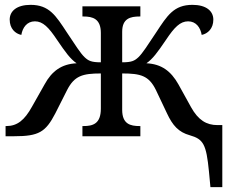

<svg xmlns="http://www.w3.org/2000/svg" viewBox="-20 -562 960 792"><path d="M842 146 848 210H897V-46H877C832 -46 798 -66 768 -120L716 -214C685 -269 646 -298 584 -301C610 -319 629 -345 665 -398C699 -449 723 -474 756 -474C789 -474 807 -448 812 -418C837 -423 860 -444 860 -481C860 -517 830 -542 774 -542C697 -542 670 -498 624 -428C590 -377 568 -342 551 -326C535 -311 523 -305 484 -305V-431C484 -486 518 -494 556 -494H559V-536H320V-494H324C362 -494 396 -485 396 -426V-305C357 -305 345 -311 329 -326C312 -342 290 -377 256 -428C210 -498 183 -542 106 -542C50 -542 20 -517 20 -481C20 -444 43 -423 68 -418C73 -448 91 -474 124 -474C157 -474 181 -449 215 -398C251 -345 270 -319 296 -301C234 -298 194 -269 164 -214L112 -122C81 -66 51 -42 6 -42H3V0H38C140 0 168 -17 208 -94L257 -191C287 -249 320 -259 396 -259V-114C396 -51 363 -42 324 -42H320V0H559V-42H556C518 -42 484 -50 484 -109V-259C560 -259 594 -250 623 -191L669 -94C692 -45 716 -17 763 -4C819 12 831 33 842 146Z"/></svg>

Font: Noto Serif
Style: Regular
Weight: 400
Designer: Monotype Design Team
Foundry: Monotype Imaging Inc.
Version: Version 2.015